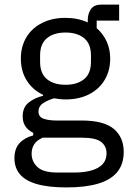

<svg xmlns="http://www.w3.org/2000/svg" viewBox="-20 -606 568 838"><path d="M520 57Q520 110 492 144.5Q464 179 408.5 195.5Q353 212 270 212Q190 212 139.5 197Q89 182 66 153.5Q43 125 43 85Q43 43 65 19Q87 -5 125 -15V-26Q103 -37 91 -54.5Q79 -72 79 -98Q79 -137 104 -157.5Q129 -178 168 -188V-192Q122 -214 96.5 -255Q71 -296 71 -350Q71 -403 95 -443Q119 -483 163 -505.5Q207 -528 265 -528Q293 -528 317.5 -523Q342 -518 363 -508V-517Q363 -547 377 -566.5Q391 -586 423 -586H500V-516H402V-483Q430 -459 445.5 -425Q461 -391 461 -350Q461 -298 437 -257.5Q413 -217 369 -194.5Q325 -172 266 -172Q253 -172 240 -173.5Q227 -175 216 -177Q191 -170 169.5 -156.5Q148 -143 148 -119Q148 -96 170 -88Q192 -80 227 -80H337Q433 -80 476.5 -43.5Q520 -7 520 57ZM445 63Q445 32 421.5 13.5Q398 -5 338 -5H166Q141 6 129.5 23.5Q118 41 118 65Q118 99 143.5 123Q169 147 230 147H304Q371 147 408 126Q445 105 445 63ZM266 -236Q317 -236 347 -260.5Q377 -285 377 -336V-364Q377 -415 347 -439.5Q317 -464 266 -464Q215 -464 185 -439.5Q155 -415 155 -364V-336Q155 -285 185 -260.5Q215 -236 266 -236Z"/></svg>

Font: IBM Plex Sans
Style: Regular
Weight: 400
Designer: Mike Abbink, Paul van der Laan, Pieter van Rosmalen
Foundry: Bold Monday
Version: Version 3.201